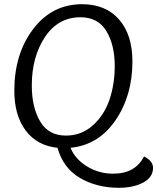

<svg xmlns="http://www.w3.org/2000/svg" viewBox="-20 -694 747 912"><path d="M362 -612Q256 -612 193.5 -518Q131 -424 131 -288Q131 -185 170.5 -117.5Q210 -50 293 -50Q367 -50 421 -98.5Q475 -147 500 -220.5Q525 -294 525 -381Q525 -480 485.5 -546Q446 -612 362 -612ZM315 8Q337 62 393.5 96.5Q450 131 517 131Q623 131 664 49Q707 71 707 103Q707 148 660.5 173Q614 198 544 198Q441 198 361 152Q281 106 253 8Q156 -2 102 -74Q48 -146 48 -263Q48 -438 137.5 -556Q227 -674 370 -674Q482 -674 545.5 -601.5Q609 -529 609 -402Q609 -240 528.5 -122.5Q448 -5 315 8Z"/></svg>

Font: Overlock
Style: Italic
Weight: 400
Designer: Dario Muhafara
Foundry: Dario Manuel Muhafara
Version: Version 1.001